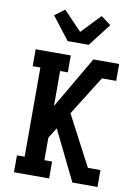

<svg xmlns="http://www.w3.org/2000/svg" viewBox="-105 -1063 810 1130"><g transform="rotate(10 300.0 -497.5)"><path d="M60 0V-101H106V-634H60V-735H270V-634H224V-425L405 -735H559V-634H474L327 -400L484 -101H559V0H409L263 -298L224 -236V-101H270V0ZM237 -815 132 -951 191 -995 300 -881 409 -995 468 -951 363 -815Z"/></g></svg>

Font: Iosevka HT Extended
Style: Bold
Weight: 700
Width: 7
Monospace: yes
Designer: Belleve Invis
Foundry: Belleve Invis
Version: Version 32.3.0; ttfautohint (v1.8.4)